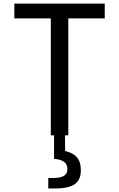

<svg xmlns="http://www.w3.org/2000/svg" viewBox="-20 -750 660 1064"><path d="M358.5 0V-648H560.5V-730H59.5V-648H261.5V0H279.5V130C325 134.5 353.5 149 353.5 186.5C353.5 218 334 236.5 272 236.5H247.5V294.5H284.5C396.5 294.5 428 256.5 428 192.5C428 129 396.5 100 341 87L340 0Z"/></svg>

Font: Monaspace Neon
Style: Regular
Weight: 400
Designer: Riley Cran & the Lettermatic Team
Foundry: Lettermatic
Version: Version 1.200 (Monaspace Neon)